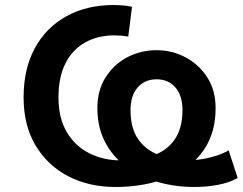

<svg xmlns="http://www.w3.org/2000/svg" viewBox="-20 -735 967 765"><path d="M439 10Q335 10 252.5 -32.5Q170 -75 122 -155Q74 -235 74 -347Q74 -461 119 -543.5Q164 -626 245 -670.5Q326 -715 433 -715Q454 -715 474 -713Q494 -711 506 -708L491 -589Q476 -592 462.5 -593Q449 -594 435 -594Q370 -594 319.5 -566Q269 -538 241 -483Q213 -428 213 -347Q213 -264 246.5 -208Q280 -152 336.5 -124Q393 -96 461 -96Q538 -96 593 -116.5Q648 -137 677.5 -181.5Q707 -226 707 -296Q707 -354 679 -386.5Q651 -419 604 -419Q557 -419 528.5 -386.5Q500 -354 500 -296Q500 -226 529.5 -182Q559 -138 613 -117.5Q667 -97 740 -97Q765 -97 792 -102Q819 -107 845 -115.5Q871 -124 891 -136L927 -26Q894 -7 848.5 1.5Q803 10 752 10Q695 10 639.5 -2Q584 -14 535 -38.5Q486 -63 448.5 -100.5Q411 -138 389.5 -189Q368 -240 368 -305Q368 -375 400.5 -426.5Q433 -478 486.5 -506.5Q540 -535 604 -535Q666 -535 719.5 -506.5Q773 -478 806 -426.5Q839 -375 839 -305Q839 -224 808 -164.5Q777 -105 721.5 -66.5Q666 -28 594 -9Q522 10 439 10Z"/></svg>

Font: Nunito Sans 6pt
Style: Bold
Weight: 700
Version: Version 3.101;gftools[0.9.27]